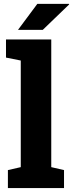

<svg xmlns="http://www.w3.org/2000/svg" viewBox="-20 -964 374 984"><path d="M20.5 0V-92.3L86.4 -107.4V-653.8L10.7 -668.9V-761.7H242.7V-107.4L308.1 -92.3V0ZM72.3 -811 171.4 -944.3H333.5L334.5 -941.4L199.2 -811Z"/></svg>

Font: Roboto Slab ExtraBold
Style: Regular
Weight: 800
Designer: Google
Version: Version 2.001; ttfautohint (v1.8.3)